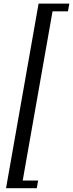

<svg xmlns="http://www.w3.org/2000/svg" viewBox="-20 -853 395 1040"><path d="M189 -833.5H355.5L348.1 -791.5H264.6L103 125H186.5L179.2 166.5H12.7Z"/></svg>

Font: Resagnicto
Style: Italic
Weight: 500
Italic angle: -10°
Version: Version 0.999